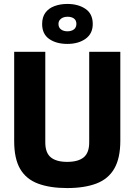

<svg xmlns="http://www.w3.org/2000/svg" viewBox="-20 -943 683 975"><path d="M321 12Q234 12 173.5 -10.5Q113 -33 82.5 -85Q52 -137 52 -226V-680H210V-220Q210 -167 238 -144Q266 -121 321 -121Q377 -121 405 -144Q433 -167 433 -220V-680H591V-228Q591 -140 560.5 -87Q530 -34 469.5 -11Q409 12 321 12ZM322 -720Q266 -720 230 -745Q194 -770 194 -821Q194 -856 210.5 -878.5Q227 -901 256.5 -912Q286 -923 322 -923Q377 -923 414 -898Q451 -873 451 -821Q451 -772 414.5 -746Q378 -720 322 -720ZM323 -784Q336 -784 346.5 -788.5Q357 -793 362.5 -801.5Q368 -810 368 -821Q368 -840 355.5 -849Q343 -858 323 -858Q309 -858 299 -853.5Q289 -849 283 -841Q277 -833 277 -821Q277 -803 290 -793.5Q303 -784 323 -784Z"/></svg>

Font: Cairo Play ExtraBold
Style: Regular
Weight: 800
Version: Version 3.119